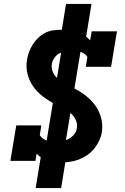

<svg xmlns="http://www.w3.org/2000/svg" viewBox="-20 -858 640 980"><path d="M291 -29Q255 -29 222 -39Q189 -49 167 -74L161 -37H33L63 -218H191L183 -168Q189 -159 197.5 -152Q206 -145 216.5 -141.5Q227 -138 238.5 -136.5Q250 -135 262 -135Q279 -135 296.5 -137.5Q314 -140 330 -148.5Q346 -157 358 -171.5Q370 -186 372 -203Q376 -224 368 -242.5Q360 -261 347 -274.5Q334 -288 317 -297.5Q300 -307 282.5 -315.5Q265 -324 248 -333.5Q231 -343 215 -354Q199 -365 184.5 -377.5Q170 -390 158 -405Q146 -420 137 -437Q128 -454 122.5 -473Q117 -492 115.5 -512.5Q114 -533 118 -553Q121 -574 128.5 -593.5Q136 -613 147.5 -631.5Q159 -650 175 -665Q191 -680 210 -690Q229 -700 250 -703Q271 -706 291 -706Q312 -706 333 -703.5Q354 -701 373.5 -694.5Q393 -688 410 -677.5Q427 -667 440 -652L448 -698H577L547 -517H418L426 -567Q421 -576 412 -582.5Q403 -589 392.5 -593Q382 -597 370.5 -598.5Q359 -600 348 -600Q332 -600 315.5 -597Q299 -594 284 -586Q269 -578 258.5 -563.5Q248 -549 245 -533Q241 -512 248.5 -493.5Q256 -475 269.5 -461.5Q283 -448 299.5 -438Q316 -428 333.5 -419.5Q351 -411 368 -402Q385 -393 401 -382Q417 -371 431 -358.5Q445 -346 457.5 -331Q470 -316 479 -299.5Q488 -283 494 -264Q500 -245 501.5 -225Q503 -205 500 -184Q496 -161 486 -139.5Q476 -118 460.5 -99Q445 -80 424.5 -66Q404 -52 381.5 -43.5Q359 -35 336.5 -32Q314 -29 291 -29ZM162 102 196 -105 212 -103 300 -638H349L286 -647L317 -838H447L413 -630L397 -632L309 -97H260L323 -88L292 102Z"/></svg>

Font: Iosevka Slab HvExObl
Style: Regular
Weight: 900
Width: 7
Italic angle: -9°
Monospace: yes
Designer: Belleve Invis
Foundry: Belleve Invis
Version: Version 11.1.1; ttfautohint (v1.8.3)